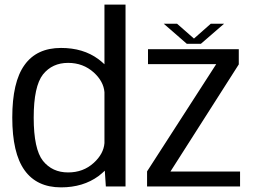

<svg xmlns="http://www.w3.org/2000/svg" viewBox="-20 -805 1104 829"><path d="M437 0H522V-785H431V-527.5C423.5 -535 414.5 -542 405 -549.5C361 -582 307.5 -598 243.5 -598C173.5 -598 121 -573.5 86 -524.5C50.5 -475.5 33 -399.5 33 -297.5C33 -195.5 50.5 -119.5 86 -70C121 -21 173.5 4 243.5 4C307.5 4 361 -12.5 405 -44.5C415.5 -52.5 424.5 -60.5 432.5 -68ZM431 -187C428.5 -156 413 -127.5 385 -102C354.5 -74 317.5 -60.5 274 -60.5C228.5 -60.5 192.5 -77 165.5 -110.5C139 -144 125.5 -206.5 125.5 -297C125.5 -387.5 139 -449.5 165.5 -483.5C192.5 -517 228.5 -533.5 274 -533.5C317.5 -533.5 354.5 -519.5 385 -492C413 -466.5 428.5 -438 431 -407ZM615 0H1016.5V-64.5H716L1011 -527V-592.5H619V-528H913.5L615 -65ZM786.5 -616H847.5L947.5 -702.5H890L817.5 -638.5L744.5 -702.5H687Z"/></svg>

Font: Anybody
Style: Regular
Weight: 400
Designer: Tyler Finck
Foundry: Etcetera Type Company
Version: Version 1.110